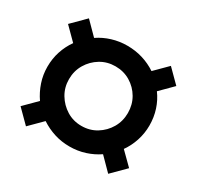

<svg xmlns="http://www.w3.org/2000/svg" viewBox="-110 -674 741 722"><g transform="rotate(30 260.5 -313.0)"><path d="M260.4 -93.8Q225.7 -93.8 194.1 -103.8Q162.5 -113.9 135.4 -131.9L81.2 -77.8L25.7 -133.3L79.2 -186.8Q60.4 -213.9 49.7 -245.8Q38.9 -277.8 38.9 -312.5Q38.9 -347.9 49.3 -379.5Q59.7 -411.1 78.5 -437.5L25.7 -490.3L83.3 -547.9L136.8 -493.8Q163.2 -511.8 194.8 -521.5Q226.4 -531.2 260.4 -531.2Q295.8 -531.2 327.4 -521.5Q359 -511.8 386.1 -493.8L439.6 -547.2L495.1 -491.7L441.7 -438.2Q461.1 -411.8 471.5 -379.9Q481.9 -347.9 481.9 -312.5Q481.9 -278.5 471.5 -246.5Q461.1 -214.6 442.4 -188.2L495.8 -135.4L438.2 -77.8L384.7 -131.9Q358.3 -113.9 326.7 -103.8Q295.1 -93.8 260.4 -93.8ZM260.4 -183.3Q296.5 -183.3 325.3 -201Q354.2 -218.8 371.2 -247.9Q388.2 -277.1 388.2 -312.5Q388.2 -348.6 371.2 -377.8Q354.2 -406.9 325.3 -424.3Q296.5 -441.7 260.4 -441.7Q225 -441.7 196.2 -424.3Q167.4 -406.9 150 -377.8Q132.6 -348.6 132.6 -312.5Q132.6 -277.1 150 -247.9Q167.4 -218.8 196.2 -201Q225 -183.3 260.4 -183.3Z"/></g></svg>

Font: Afacad Flux Medium
Style: Regular
Weight: 500
Designer: Kristian Moeller
Foundry: Dicotype
Version: Version 1.100